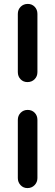

<svg xmlns="http://www.w3.org/2000/svg" viewBox="-20 -816 281 980"><path d="M171 -448Q171 -426 156.5 -411.5Q142 -397 120 -397Q99 -397 85 -411.5Q71 -426 71 -448V-745Q71 -767 85.5 -781.5Q100 -796 122 -796Q143 -796 157 -781.5Q171 -767 171 -745ZM171 93Q171 114 156.5 129Q142 144 120 144Q99 144 85 129Q71 114 71 93V-204Q71 -226 85.5 -240.5Q100 -255 121 -255Q143 -255 157 -240.5Q171 -226 171 -204Z"/></svg>

Font: Quicksand Light SemiBold
Style: Regular
Weight: 600
Version: Version 3.006